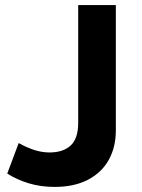

<svg xmlns="http://www.w3.org/2000/svg" viewBox="-20 -720 560 755"><path d="M194.5 15Q140.5 15 93.8 1Q47 -13 8.5 -37.5L53.5 -157.5Q85.5 -139.5 115.5 -130Q145.5 -120.5 174.5 -120.5Q228.5 -120.5 258 -148Q287.5 -175.5 287.5 -237V-700H435.5V-208Q435.5 -141 407.5 -91Q379.5 -41 325.5 -13Q271.5 15 194.5 15Z"/></svg>

Font: Geologica Cursive SemiBold
Style: Regular
Weight: 600
Designer: Sindre Bremnes, Frode Helland
Foundry: Monokrom Skriftforlag AS
Version: Version 1.010;gftools[0.9.28]